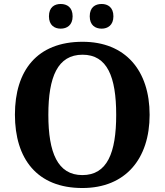

<svg xmlns="http://www.w3.org/2000/svg" viewBox="-20 -935 827 965"><path d="M491 -791C521 -791 550 -808 550 -853C550 -899 521 -915 491 -915C459 -915 431 -899 431 -853C431 -808 459 -791 491 -791ZM285 -791C316 -791 345 -808 345 -853C345 -899 316 -915 285 -915C254 -915 226 -899 226 -853C226 -808 254 -791 285 -791ZM394 10C611 10 732 -137 732 -358C732 -580 611 -725 395 -725C166 -725 55 -580 55 -359C55 -137 166 10 394 10ZM394 -55C270 -55 223 -167 223 -358C223 -549 270 -660 395 -660C519 -660 564 -549 564 -358C564 -167 519 -55 394 -55Z"/></svg>

Font: Noto Nastaliq Urdu
Style: Bold
Weight: 700
Designer: Monotype Design Team (Patrick Giasson: type design, Kamal Mansour: OpenType code, Glenda Bellarosa). Updated by Simon Co
Foundry: Monotype Imaging Inc., Simon Cozens
Version: Version 3.009